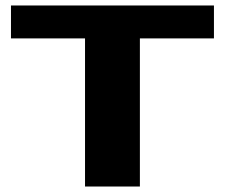

<svg xmlns="http://www.w3.org/2000/svg" viewBox="-20 -680 820 700"><path d="M20 -540V-660H760V-540H490V0H290V-540Z"/></svg>

Font: Xolonium
Style: Bold
Weight: 700
Designer: Severin Meyer
Version: Version 4.2